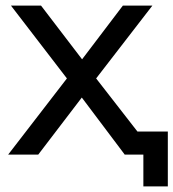

<svg xmlns="http://www.w3.org/2000/svg" viewBox="-20 -550 617 683"><path d="M469 -82H577V113H490V0H423V-1L271 -203L116 0H9L218 -271L19 -530H126L272 -339L417 -530H522L322 -271Z"/></svg>

Font: Montserrat
Style: Regular
Weight: 500
Designer: Julieta Ulanovsky
Foundry: Julieta Ulanovsky
Version: Version 7.200;PS 007.200;hotconv 1.0.88;makeotf.lib2.5.64775